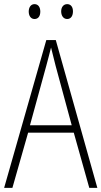

<svg xmlns="http://www.w3.org/2000/svg" viewBox="-20 -1002 491 929"><path d="M119 -946C119 -926 129 -910 147 -910C165 -910 175 -924 175 -946C175 -967 165 -982 147 -982C129 -982 119 -966 119 -946ZM276 -947C276 -926 287 -910 305 -910C323 -910 333 -925 333 -947C333 -968 323 -982 305 -982C287 -982 276 -967 276 -947ZM412 -93H451L250 -808H204L0 -93H40L116 -360H337ZM249 -684 327 -396H125L204 -684C212 -716 220 -742 227 -772C234 -742 242 -714 249 -684Z"/></svg>

Font: Noto Sans Kannada UI Condensed ExtraLight
Style: Regular
Weight: 200
Width: 3
Designer: Jelle Bosma - Monotype Design Team
Foundry: Monotype Imaging Inc.
Version: Version 2.005